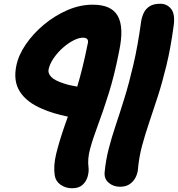

<svg xmlns="http://www.w3.org/2000/svg" viewBox="-20 -739 949 1024"><path d="M365 265Q330 265 303.5 246.5Q277 228 272 197Q264 146 279.5 82Q295 18 324 -66Q333 -90 342 -117Q263 -133 204 -159Q123 -193 86.5 -249.5Q50 -306 67 -388Q78 -444 117 -501.5Q156 -559 213.5 -607Q271 -655 338.5 -684.5Q406 -714 474 -714Q524 -714 557 -699.5Q590 -685 607.5 -655Q625 -625 627 -577.5Q629 -530 615 -464Q590 -336 559.5 -239.5Q529 -143 502 -71Q475 1 460.5 55Q446 109 452 152Q455 176 447.5 202.5Q440 229 420 247Q400 265 365 265ZM620 257Q585 257 560 236Q535 215 538 180Q544 116 559.5 55.5Q575 -5 597 -70.5Q619 -136 643.5 -215Q668 -294 691.5 -394.5Q715 -495 733 -626Q737 -650 747 -671Q757 -692 778 -705.5Q799 -719 835 -719Q871 -719 893 -691Q915 -663 906 -600Q890 -482 867.5 -389.5Q845 -297 821 -223Q797 -149 775.5 -85.5Q754 -22 738 37Q722 96 716 160Q715 183 704 205.5Q693 228 672.5 242.5Q652 257 620 257ZM392 -277Q422 -377 447 -502Q450 -512 449.5 -519Q449 -526 445.5 -530Q442 -534 436.5 -536Q431 -538 422 -538Q400 -538 371 -523Q342 -508 314.5 -483.5Q287 -459 266 -428.5Q245 -398 239 -368Q235 -349 252.5 -329.5Q270 -310 320 -294Q349 -284 392 -277Z"/></svg>

Font: Shantell Sans Light ExtraBold
Style: Italic
Weight: 800
Italic angle: -11°
Version: Version 1.008;[ac192a2d6]